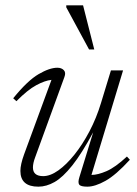

<svg xmlns="http://www.w3.org/2000/svg" viewBox="-20 -690 512 720"><path d="M277.5 -25 329.5 -194Q286.5 -114 251 -69.5Q215.5 -25 184.8 -7.5Q154 10 124 10Q56.5 10 56.5 -49Q56.5 -73 70.5 -111.5L173 -390.5Q148.5 -388 116 -370.5Q83.5 -353 41.5 -310.5L29.5 -321.5Q83.5 -388 124.8 -412Q166 -436 195 -436Q210.5 -436 219.2 -427Q228 -418 221.5 -401L112 -100.5Q103.5 -78 103.5 -62Q103.5 -29.5 142 -29.5Q168.5 -29.5 198.8 -51Q229 -72.5 259.2 -110.2Q289.5 -148 315.5 -197.5Q341.5 -247 358.5 -303L396 -426H441.5L323 -34Q346.5 -34 379.5 -48.2Q412.5 -62.5 456 -103L467 -91Q414.5 -33.5 375.5 -11.8Q336.5 10 307.5 10Q282.5 10 277 2.2Q271.5 -5.5 277.5 -25ZM333.5 -504.5H314L228.5 -662.5V-670H291.5Z"/></svg>

Font: Newsreader 16pt Light
Style: Italic
Weight: 300
Italic angle: -17°
Designer: Hugues Gentile
Foundry: Production Type
Version: Version 1.003; ttfautohint (v1.8.3)